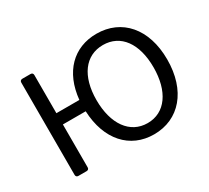

<svg xmlns="http://www.w3.org/2000/svg" viewBox="-128 -846 1164 1068"><g transform="rotate(-30 454.0 -312.0)"><path d="M586.9 -634.8C439.5 -634.8 337.9 -533.2 321.3 -363.3H173.8V-608.4C173.8 -618.2 168 -624 158.2 -624H105.5C95.7 -624 89.8 -618.2 89.8 -608.4V-15.6C89.8 -5.9 95.7 0 105.5 0H158.2C168 0 173.8 -5.9 173.8 -15.6V-291H320.3C328.1 -104.5 432.6 10.7 586.9 10.7C748 10.7 857.4 -114.3 857.4 -314.5C857.4 -512.7 748 -634.8 586.9 -634.8ZM586.9 -61.5C473.6 -61.5 403.3 -161.1 403.3 -314.5C403.3 -467.8 473.6 -562.5 586.9 -562.5C700.2 -562.5 769.5 -467.8 769.5 -314.5C769.5 -161.1 700.2 -61.5 586.9 -61.5Z"/></g></svg>

Font: Ed Sans Neue
Style: Regular
Weight: 400
Designer: Stephen Hutchings
Version: Version 1.004;PS 001.004;hotconv 1.0.88;makeotf.lib2.5.64775